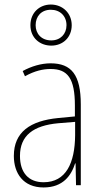

<svg xmlns="http://www.w3.org/2000/svg" viewBox="-20 -816 450 846"><path d="M206 -615C257 -615 296 -651 296 -705C296 -758 256 -796 204 -796C154 -796 114 -760 114 -705C114 -649 156 -615 206 -615ZM206 -638C162 -638 137 -668 137 -705C137 -744 162 -773 204 -773C245 -773 273 -745 273 -705C273 -666 246 -638 206 -638ZM203 -537C162 -537 118 -524 80 -503L90 -480C133 -504 170 -512 203 -512C278 -512 310 -471 310 -351V-303L237 -296C113 -284 41 -234 41 -129C41 -53 82 10 172 10C258 10 294 -43 311 -96H313L315 0H336V-356C336 -486 295 -537 203 -537ZM237 -273 311 -279V-220C310 -98 271 -13 172 -13C106 -13 68 -55 68 -129C68 -219 127 -263 237 -273Z"/></svg>

Font: Noto Sans Sinhala UI Condensed Thin
Style: Regular
Weight: 100
Width: 3
Designer: Jelle Bosma - Monotype Design Team
Foundry: Monotype Imaging Inc.
Version: Version 2.006